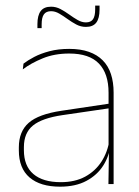

<svg xmlns="http://www.w3.org/2000/svg" viewBox="-20 -674 509 703"><path d="M377 0 379 -128 377.5 -131.5V-292V-334.5Q377.5 -404.5 342.2 -441.2Q307 -478 233.5 -478Q179 -478 136 -460.2Q93 -442.5 63.5 -420L66 -441Q81.5 -453 105.2 -465.5Q129 -478 161.2 -486.5Q193.5 -495 233.5 -495Q275 -495 305.5 -484.2Q336 -473.5 356.2 -453Q376.5 -432.5 386.2 -402.8Q396 -373 396 -335V0ZM200 9.5Q127.5 9.5 88.2 -24.2Q49 -58 49 -123V-134.5Q49 -192.5 85 -224.2Q121 -256 205.5 -268.5L386.5 -295.5L387 -278.5L209 -252.5Q134 -241.5 100.8 -214.5Q67.5 -187.5 67.5 -135.5V-124Q67.5 -66.5 102.2 -36.8Q137 -7 202.5 -7Q254.5 -7 291.8 -27.2Q329 -47.5 351.5 -82.2Q374 -117 380.5 -160.5L390 -142H384Q380 -102.5 358 -67.8Q336 -33 296.5 -11.8Q257 9.5 200 9.5ZM294.5 -575.5Q276 -575.5 259.5 -584.2Q243 -593 227.5 -604.2Q212 -615.5 197 -624.2Q182 -633 167 -633Q149 -633 140.8 -621.5Q132.5 -610 132.5 -585V-571H117V-585.5Q117 -617.5 129 -633.5Q141 -649.5 167 -649.5Q185 -649.5 201.5 -640.8Q218 -632 233.5 -620.8Q249 -609.5 264.2 -600.8Q279.5 -592 294.5 -592Q312.5 -592 320.5 -603.5Q328.5 -615 328.5 -640V-653.5H344.5V-639Q344.5 -607 332.5 -591.2Q320.5 -575.5 294.5 -575.5Z"/></svg>

Font: Anek Latin Thin
Style: Regular
Weight: 250
Designer: Yesha Goshar
Foundry: Ek Type
Version: Version 1.003